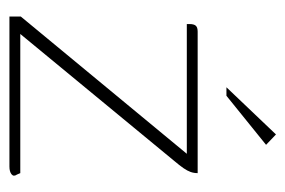

<svg xmlns="http://www.w3.org/2000/svg" viewBox="-119 -486 605 407"><g transform="rotate(90 183.5 -282.5)"><path d="M52 -23H347L350 -16Q355 -9 349.5 -4.5Q344 0 333 0H15V-24L306 -376H31V-382Q31 -391 34.5 -395Q38 -399 47 -399H347Q347 -391 344.5 -384Q342 -377 336.5 -369Q331 -361 320 -348ZM165 -460 265 -565 287 -544 183 -460Z"/></g></svg>

Font: Genos ExtraLight
Style: Regular
Weight: 250
Designer: Robert E. Leuschke
Foundry: Robert E. Leuschke
Version: Version 1.010